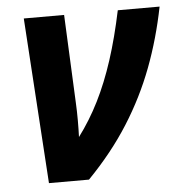

<svg xmlns="http://www.w3.org/2000/svg" viewBox="-44 -588 593 630"><g transform="rotate(-5 252.0 -272.5)"><path d="M92.3 0 57.1 -545.4H189.9L203.1 -256.3Q204.6 -227.5 204.6 -197Q204.6 -166.5 203.6 -142.1Q241.7 -192.9 271.5 -252.4Q301.3 -312 324.7 -384.3Q348.1 -456.5 366.7 -545.4H504.4Q483.9 -441.9 448.5 -348.1Q413.1 -254.4 358.4 -168Q303.7 -81.5 224.1 0Z"/></g></svg>

Font: Open Sans SemiCondensed
Style: Bold Italic
Weight: 700
Width: 4
Italic angle: -12°
Designer: Monotype Design Team
Foundry: Monotype Imaging Inc.
Version: Version 3.003